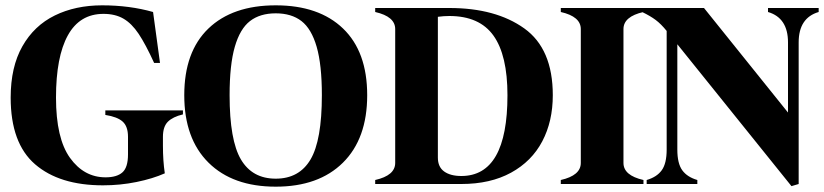

<svg xmlns="http://www.w3.org/2000/svg" viewBox="-20 -690 3090 720"><path d="M666 -276V-261Q628 -252 609.5 -233.5Q591 -215 591 -177V-144Q591 -87 598 -40Q553 -20 492 -7.5Q431 5 366 5Q203 5 111.5 -74Q20 -153 20 -324Q20 -439 64 -516.5Q108 -594 185.5 -632Q263 -670 363 -670Q466 -670 554 -645L580 -454H558Q526 -524 500 -563Q474 -602 443 -620Q412 -638 368 -638Q279 -638 234.5 -557.5Q190 -477 190 -324Q190 -171 242.5 -98Q295 -25 376 -25Q418 -25 439 -43.5Q460 -62 460 -111V-177Q460 -216 440 -234Q420 -252 375 -259V-276Z M671 -333Q671 -170 762 -80Q853 10 1014 10Q1175 10 1266 -80Q1357 -170 1357 -333Q1357 -496 1266.5 -583Q1176 -670 1014 -670Q852 -670 761.5 -583Q671 -496 671 -333ZM841 -333Q841 -447 860.5 -514.5Q880 -582 917.5 -611Q955 -640 1014 -640Q1073 -640 1110.5 -611Q1148 -582 1167.5 -514.5Q1187 -447 1187 -333Q1187 -164 1144.5 -92Q1102 -20 1014 -20Q926 -20 883.5 -92Q841 -164 841 -333Z M2053 -333Q2053 -235 2013.5 -160Q1974 -85 1896.5 -42.5Q1819 0 1710 0H1387V-15Q1462 -32 1462 -79V-581Q1462 -628 1387 -645V-660H1665Q1839 -660 1946 -583.5Q2053 -507 2053 -333ZM1883 -333Q1883 -483 1830.5 -556.5Q1778 -630 1665 -630Q1644 -630 1622 -627V-99Q1622 -64 1645.5 -47Q1669 -30 1710 -30Q1883 -30 1883 -333Z M2318 -581V-79Q2318 -32 2393 -15V0H2083V-15Q2158 -32 2158 -79V-581Q2158 -628 2083 -645V-660H2393V-645Q2318 -628 2318 -581Z M3050 -660V-645Q2975 -623 2975 -531V0L2948 8L2520 -524V-129Q2520 -77 2538.5 -51.5Q2557 -26 2595 -15V0H2405V-15Q2443 -26 2461.5 -51.5Q2480 -77 2480 -129V-574Q2459 -600 2439 -615Q2419 -630 2388 -645V-660H2620L2935 -268V-531Q2935 -623 2860 -645V-660Z"/></svg>

Font: FFF_NEPSZA-BADSAG Bold
Style: Regular
Weight: 700
Designer: bBox Type GmbH
Foundry: bBox Type GmbH
Version: Version 0.002